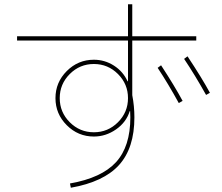

<svg xmlns="http://www.w3.org/2000/svg" viewBox="-20 -830 1040 900"><path d="M719 -512 735 -524Q799 -426 836 -357L818 -347Q768 -438 719 -512ZM843 -554 859 -566Q926 -465 964 -395L946 -385Q894 -478 843 -554ZM590 -309H588Q572 -257 524 -223.5Q476 -190 420 -190Q346 -190 293 -243Q240 -296 240 -370Q240 -444 293 -497Q346 -550 420 -550Q471 -550 514 -522.5Q557 -495 578 -449H580V-640H60V-660H580V-810H600V-660H900V-640H600V-384Q610 -332 610 -280Q610 -136 538 -56.5Q466 23 312 50L308 30Q456 4 523.5 -69.5Q591 -143 591 -280Q591 -285 590.5 -294.5Q590 -304 590 -309ZM307 -483Q260 -436 260 -370Q260 -304 307 -257Q354 -210 420 -210Q486 -210 533 -257Q580 -304 580 -370Q580 -436 533 -483Q486 -530 420 -530Q354 -530 307 -483Z"/></svg>

Font: M PLUS 1p Thin
Style: Regular
Weight: 250
Version: Version 1.062